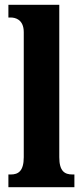

<svg xmlns="http://www.w3.org/2000/svg" viewBox="-20 -780 346 800"><path d="M15 0H290V-53H282C249 -53 227 -67 227 -125V-760H15V-707H25C42 -707 79 -700 79 -646V-125C79 -67 56 -53 25 -53H15Z"/></svg>

Font: Noto Serif Armenian ExtraCondensed ExtraBold
Style: Regular
Weight: 800
Width: 2
Designer: Monotype Design Team
Foundry: Monotype Imaging Inc.
Version: Version 2.008